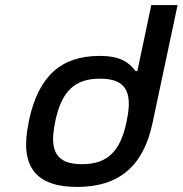

<svg xmlns="http://www.w3.org/2000/svg" viewBox="-20 -730 722 759"><path d="M95 -256 93 -244C57 -73 120 9 285 9C450 9 547 -73 583 -244L682 -710H578L523 -449H516C489 -484 456 -509 374 -509C222 -509 133 -430 95 -256ZM198 -247 199 -253C224 -370 276 -419 375 -419C475 -419 506 -370 481 -253L480 -247C455 -130 404 -81 304 -81C205 -81 173 -130 198 -247Z"/></svg>

Font: LT Wave Text Medium Italic
Style: Regular
Weight: 500
Designer: Daniel Lyons
Version: Version 2.5 (Glyphs App)